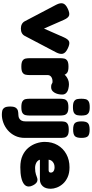

<svg xmlns="http://www.w3.org/2000/svg" viewBox="521 -1289 987 2069"><g transform="rotate(90 1014.5 -254.5)"><path d="M288 14Q260 14 239.5 3Q219 -8 208 -30L31 -367Q9 -410 17 -439Q25 -468 71 -490Q118 -513 145 -506Q172 -499 194 -449L288 -235L382 -449Q405 -501 432 -507Q459 -513 505 -490Q552 -467 559 -437.5Q566 -408 545 -367L368 -30Q357 -8 337 3Q317 14 288 14Z M697 9Q652 9 633 -4.5Q614 -18 610.5 -39.5Q607 -61 607 -83V-409Q607 -432 611 -452.5Q615 -473 634 -486Q653 -499 698 -499Q742 -499 760.5 -487Q779 -475 783 -460.5Q787 -446 787 -438L771 -444Q771 -444 779 -453Q787 -462 802.5 -474Q818 -486 839.5 -495Q861 -504 888 -504Q897 -504 910.5 -502.5Q924 -501 939.5 -497Q955 -493 968.5 -485Q982 -477 990.5 -464Q999 -451 999 -432Q999 -382 977.5 -347Q956 -312 921 -312Q902 -312 894 -314.5Q886 -317 882.5 -319.5Q879 -322 874.5 -324.5Q870 -327 858 -327Q843 -327 830.5 -323.5Q818 -320 808.5 -313Q799 -306 794 -296.5Q789 -287 789 -276V-81Q789 -59 785 -38Q781 -17 762 -4Q743 9 697 9Z M1134 9Q1089 9 1070 -4.5Q1051 -18 1047.5 -39Q1044 -60 1044 -82V-408Q1044 -430 1048 -450.5Q1052 -471 1071 -484.5Q1090 -498 1135 -498Q1180 -498 1198.5 -484.5Q1217 -471 1221 -450Q1225 -429 1225 -406V-81Q1225 -59 1221 -38Q1217 -17 1198.5 -4Q1180 9 1134 9ZM1134 -547Q1089 -547 1070 -560.5Q1051 -574 1047.5 -595Q1044 -616 1044 -638Q1044 -661 1048 -681.5Q1052 -702 1071 -715Q1090 -728 1135 -728Q1180 -728 1198.5 -714.5Q1217 -701 1221 -680Q1225 -659 1225 -637Q1225 -615 1221 -594Q1217 -573 1198.5 -560Q1180 -547 1134 -547Z M1216 219Q1195 219 1175 215Q1155 211 1141.5 192.5Q1128 174 1128 129Q1128 87 1141.5 68.5Q1155 50 1175.5 45.5Q1196 41 1218 41Q1226 41 1238 38.5Q1250 36 1261.5 28Q1273 20 1280.5 5Q1288 -10 1288 -35V-419Q1288 -439 1292 -458Q1296 -477 1315 -489.5Q1334 -502 1378 -502Q1422 -502 1440.5 -488.5Q1459 -475 1462.5 -454.5Q1466 -434 1466 -412V-29Q1466 31 1443 77.5Q1420 124 1383 155.5Q1346 187 1302 203Q1258 219 1216 219ZM1376 -549Q1325 -549 1306.5 -568Q1288 -587 1288 -639Q1288 -690 1307 -708.5Q1326 -727 1378 -727Q1429 -727 1447.5 -708.5Q1466 -690 1466 -639Q1466 -587 1447 -568Q1428 -549 1376 -549Z M1782 20Q1707 20 1655 -4.5Q1603 -29 1571 -68.5Q1539 -108 1524 -154Q1509 -200 1509 -243Q1509 -322 1544 -382Q1579 -442 1641 -476Q1703 -510 1783 -510Q1845 -510 1889 -490Q1933 -470 1960.5 -439Q1988 -408 2001 -373Q2014 -338 2014 -308Q2014 -251 1986 -221Q1958 -191 1914 -191H1701Q1705 -175 1717.5 -163.5Q1730 -152 1749 -145.5Q1768 -139 1790 -139Q1812 -139 1829 -141.5Q1846 -144 1858.5 -148Q1871 -152 1881.5 -156Q1892 -160 1900.5 -162.5Q1909 -165 1917 -165Q1935 -165 1950 -153Q1965 -141 1977 -117Q1984 -104 1987 -92.5Q1990 -81 1990 -71Q1990 -41 1965.5 -21Q1941 -1 1895 9.5Q1849 20 1782 20ZM1701 -285H1813Q1827 -285 1833.5 -291Q1840 -297 1840 -309Q1840 -322 1832.5 -331Q1825 -340 1812 -344.5Q1799 -349 1781 -349Q1757 -349 1739 -339.5Q1721 -330 1711.5 -315.5Q1702 -301 1701 -285Z"/></g></svg>

Font: Fredoka Light
Style: Regular
Weight: 300
Designer: Ben Nathan
Foundry: Milena B. Brandão, Ben Nathan
Version: Version 2.001